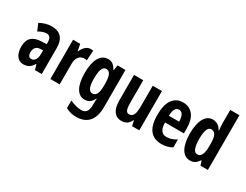

<svg xmlns="http://www.w3.org/2000/svg" viewBox="-91 -1415 2960 2310"><g transform="rotate(30 1389.0 -260.0)"><path d="M230 -558C175 -558 116 -541 66 -512L107 -416C153 -442 185 -453 220 -453C263 -453 282 -421 282 -370V-341L210 -338C93 -333 31 -279 31 -163C31 -74 67 10 158 10C222 10 259 -17 292 -73H295L316 0H410V-363C410 -494 346 -558 230 -558ZM244 -253 282 -255V-204C282 -136 253 -93 210 -93C178 -93 161 -113 161 -161C161 -216 188 -251 244 -253Z M771 -556C714 -556 674 -508 653 -457H647L629 -546H530V0H659V-279C658 -364 693 -419 770 -419C773 -419 789 -418 797 -414L806 -552C790 -556 779 -556 771 -556Z M1014 -556C908 -556 851 -450 851 -269C851 -98 906 10 1008 10C1054 10 1093 -7 1129 -73H1133C1130 -51 1129 -22 1129 5V12C1129 107 1096 138 1033 138C996 138 937 126 878 98V203C926 229 972 240 1024 240C1182 240 1258 142 1258 -31V-546H1148L1138 -476H1130C1096 -539 1059 -556 1014 -556ZM1052 -442C1102 -442 1129 -399 1129 -276V-253C1129 -142 1100 -101 1053 -101C1004 -101 981 -156 981 -268C981 -387 1004 -442 1052 -442Z M1765 -546H1637V-268C1637 -163 1623 -105 1558 -105C1521 -105 1505 -146 1505 -228V-546H1377V-191C1377 -65 1425 10 1522 10C1578 10 1618 -17 1643 -70H1650L1665 0H1765Z M2057 -555C1928 -555 1860 -455 1860 -270C1860 -98 1922 10 2076 10C2130 10 2179 -1 2223 -28V-138C2174 -107 2133 -94 2085 -94C2021 -94 1987 -140 1986 -237H2248V-310C2248 -460 2180 -555 2057 -555ZM2056 -455C2104 -455 2128 -407 2128 -330H1986C1988 -421 2016 -455 2056 -455Z M2473 10C2526 10 2557 -12 2590 -60H2597L2615 0H2718V-760H2590V-569C2590 -541 2594 -516 2597 -476H2592C2564 -531 2519 -556 2468 -556C2370 -556 2311 -451 2311 -274C2311 -96 2369 10 2473 10ZM2512 -98C2465 -98 2441 -157 2441 -275C2441 -387 2464 -445 2511 -445C2566 -445 2590 -397 2590 -288V-256C2589 -147 2565 -98 2512 -98Z"/></g></svg>

Font: Noto Sans Gurmukhi ExtraCondensed
Style: Bold
Weight: 700
Width: 2
Designer: Jelle Bosma - Monotype Design Team
Foundry: Monotype Imaging Inc.
Version: Version 2.004